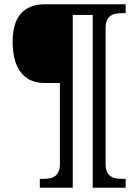

<svg xmlns="http://www.w3.org/2000/svg" viewBox="-20 -780 657 911"><path d="M419.9 -709H325.2V110.8H168.9V68.8H182.1Q199.2 68.8 214.1 66.4Q229 64 240 56.4Q251 48.8 257.6 34.7Q264.2 20.5 264.2 -2.9V-386.2H192.9Q148.9 -386.2 119.6 -402.1Q90.3 -418 72.8 -445.1Q55.2 -472.2 47.6 -507.6Q40 -543 40 -582Q40 -622.1 48.3 -654.8Q56.6 -687.5 75.2 -710.9Q93.8 -734.4 123 -747.1Q152.3 -759.8 194.8 -759.8H576.2V-717.8H563Q546.4 -717.8 531.2 -715.3Q516.1 -712.9 505.1 -705.3Q494.1 -697.8 487.5 -683.6Q481 -669.4 481 -646V-2.9Q481 20.5 487.5 34.7Q494.1 48.8 505.1 56.4Q516.1 64 531.2 66.4Q546.4 68.8 563 68.8H576.2V110.8H419.9Z"/></svg>

Font: Sahl Naskh
Style: Regular
Weight: 400
Designer: Pascal Zoghbi
Version: Version 1.001